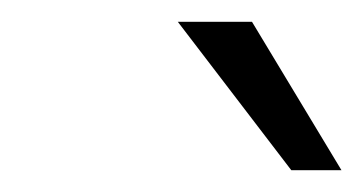

<svg xmlns="http://www.w3.org/2000/svg" viewBox="-20 -787 333 176"><path d="M143 -767H211L293 -631H247Z"/></svg>

Font: Exo
Style: Italic
Weight: 400
Italic angle: -9°
Designer: Natanael Gama
Foundry: Natanael Gama
Version: Version 1.500; ttfautohint (v1.6)